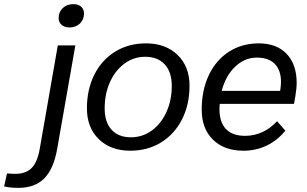

<svg xmlns="http://www.w3.org/2000/svg" viewBox="-144 -720 1486 930"><path d="M140 -632Q140 -662 160 -681Q180 -700 212 -700Q235 -700 249 -687.5Q263 -675 263 -655Q263 -625 243 -606Q223 -587 192 -587Q169 -587 154.5 -599.5Q140 -612 140 -632ZM-124 183 -110 120Q-88 122 -70 122Q-18 122 10 93Q38 64 49 -2L136 -500H221L133 1Q116 98 70.5 144Q25 190 -55 190Q-94 190 -124 183Z M277 -195Q277 -287 313 -358.5Q349 -430 414 -470Q479 -510 563 -510Q658 -510 716 -454Q774 -398 774 -305Q774 -213 737.5 -141.5Q701 -70 636 -30Q571 10 487 10Q392 10 334.5 -46Q277 -102 277 -195ZM688 -304Q688 -371 654 -408Q620 -445 559 -445Q504 -445 459 -412Q414 -379 388.5 -322Q363 -265 363 -195Q363 -128 396.5 -91.5Q430 -55 490 -55Q546 -55 591 -87.5Q636 -120 662 -177Q688 -234 688 -304Z M1293 -318Q1293 -292 1286 -250L1280 -217H920Q919 -209 919 -192Q919 -128 950.5 -95Q982 -62 1043 -62Q1087 -62 1126.5 -80Q1166 -98 1198 -133L1238 -87Q1200 -40 1148 -15Q1096 10 1035 10Q942 10 887.5 -43.5Q833 -97 833 -189Q833 -283 867.5 -356Q902 -429 965 -469.5Q1028 -510 1109 -510Q1196 -510 1244.5 -459Q1293 -408 1293 -318ZM1217 -323Q1217 -380 1187 -410.5Q1157 -441 1100 -441Q1041 -441 995 -397Q949 -353 930 -280H1213L1214 -287Q1217 -307 1217 -323Z"/></svg>

Font: Sarabun
Style: Italic
Weight: 400
Italic angle: -10°
Designer: Suppakit Chalermlarp | Katatrad Co.,Ltd.
Foundry: Cadson Demak Co.,Ltd.
Version: Version 1.000; ttfautohint (v1.6)